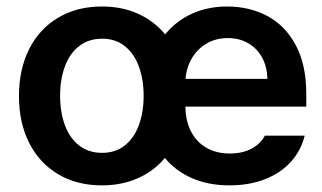

<svg xmlns="http://www.w3.org/2000/svg" viewBox="-20 -557 985 588"><path d="M38.1 -262.7Q38.1 -344.7 69.3 -406.7Q100.6 -468.8 158.2 -502.9Q215.8 -537.1 292 -537.1Q353.5 -537.1 402.8 -514.9Q452.1 -492.7 485.8 -451.7Q519 -492.7 567.6 -514.9Q616.2 -537.1 675.8 -537.1Q743.2 -537.1 798.1 -508.3Q853 -479.5 885.5 -419.2Q918 -358.9 918 -269.5V-230.5H547.9Q548.3 -186 565.4 -153.6Q582.5 -121.1 612.8 -104Q643.1 -86.9 683.6 -86.9Q723.1 -86.9 751 -102.1Q778.8 -117.2 791 -141.6H913.1Q901.9 -95.7 870.6 -61.3Q839.4 -26.9 791.3 -8.1Q743.2 10.7 682.6 10.7Q619.1 10.7 568.8 -11Q518.6 -32.7 484.9 -73.2Q451.2 -32.7 401.9 -11Q352.5 10.7 292 10.7Q215.8 10.7 158.2 -23.4Q100.6 -57.6 69.3 -119.4Q38.1 -181.2 38.1 -262.7ZM419.9 -263.7Q419.9 -313 405.5 -352.8Q391.1 -392.6 362.5 -415.5Q334 -438.5 293 -438.5Q251 -438.5 221.9 -415.5Q192.9 -392.6 178.5 -353Q164.1 -313.5 164.1 -263.7Q164.1 -213.9 178.5 -174.3Q192.9 -134.8 221.9 -111.8Q251 -88.9 293 -88.9Q334 -88.9 362.5 -111.8Q391.1 -134.8 405.5 -174.3Q419.9 -213.9 419.9 -263.7ZM798.8 -315.4Q798.3 -351.6 783.2 -379.9Q768.1 -408.2 740.7 -424.3Q713.4 -440.4 677.7 -440.4Q641.1 -440.4 612.5 -423.6Q584 -406.7 567.4 -378.2Q550.8 -349.6 548.3 -315.4Z"/></svg>

Font: Pretendard Std SemiBold
Style: Regular
Weight: 600
Designer: Base glyphs from Inter by Rasmus Andersson; Hangeul glyphs from Noto Sans CJK(Source Han Sans) by Jang Soo-young and Kan
Foundry: Kil Hyung-jin
Version: Version 1.309